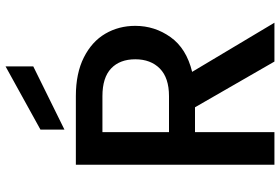

<svg xmlns="http://www.w3.org/2000/svg" viewBox="-174 -806 981 672"><g transform="rotate(-90 316.0 -470.5)"><path d="M436 0 276 -278H189V0H75V-695H315Q395 -695 450.5 -667Q506 -639 533.5 -592Q561 -545 561 -487Q561 -419 521.5 -363.5Q482 -308 400 -288L572 0ZM189 -369H315Q379 -369 411.5 -401Q444 -433 444 -487Q444 -541 412 -571.5Q380 -602 315 -602H189ZM419 -844 198 -735V-819L419 -941Z"/></g></svg>

Font: Poppins-tnum Medium
Style: Regular
Weight: 500
Designer: Ninad Kale (Devanagari), Jonny Pinhorn (Latin)
Foundry: Indian Type Foundry
Version: Version 4.004